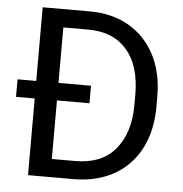

<svg xmlns="http://www.w3.org/2000/svg" viewBox="-51 -761 774 810"><g transform="rotate(5 335.5 -355.5)"><path d="M289.6 0C486.3 0 611.8 -128.9 611.8 -334V-376.5C611.8 -445.3 598.6 -504.4 572.3 -554.7C519.5 -654.3 422.9 -710.9 298.3 -710.9H97.2V-398.9H18.1V-324.7H97.2V0ZM191.4 -398.9V-633.8H298.3C368.2 -633.8 422.4 -611.3 460.9 -566.9C499.5 -522.5 518.6 -459 518.6 -377.4V-334C518.6 -256.3 499.5 -193.8 460.9 -147C422.4 -100.1 365.2 -76.7 289.6 -76.7H191.4V-324.7H329.1V-398.9Z"/></g></svg>

Font: Vazirmatn
Style: Regular
Weight: 400
Designer: Saber Rastikerdar
Foundry: Saber Rastikerdar
Version: Version 33.003